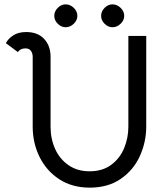

<svg xmlns="http://www.w3.org/2000/svg" viewBox="-20 -848 773 881"><path d="M130 -267V-588Q130 -603 122 -614.5Q114 -626 97 -626Q73 -626 62 -609L7 -650Q17 -670 40.5 -685.5Q64 -701 100 -701Q153 -701 182.5 -669.5Q212 -638 212 -588V-267Q212 -211 233 -164.5Q254 -118 294.5 -90Q335 -62 391 -62Q450 -62 490 -91.5Q530 -121 549.5 -168Q569 -215 569 -267V-683H651V-267Q651 -197 622 -132.5Q593 -68 534.5 -27.5Q476 13 392 13Q311 13 252 -25.5Q193 -64 161.5 -128Q130 -192 130 -267ZM229 -775Q229 -796 245 -812Q261 -828 281 -828Q302 -828 318.5 -812Q335 -796 335 -775Q335 -755 318.5 -739Q302 -723 281 -723Q261 -723 245 -739Q229 -755 229 -775ZM444 -775Q444 -796 460 -812Q476 -828 496 -828Q517 -828 533.5 -812Q550 -796 550 -775Q550 -755 533.5 -739Q517 -723 496 -723Q476 -723 460 -739Q444 -755 444 -775Z"/></svg>

Font: Bellota
Style: Bold
Weight: 700
Designer: Kemie Guaida
Foundry: Kemie Guaida
Version: Version 4.001